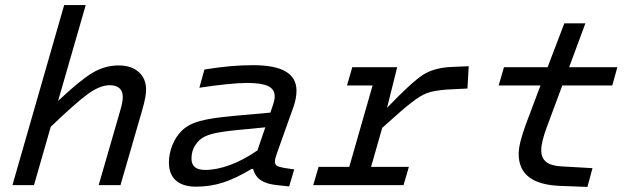

<svg xmlns="http://www.w3.org/2000/svg" viewBox="-20 -730 2496 757"><path d="M233 -710H318L209 -332Q295 -413 344 -442.5Q393 -472 448 -472Q498 -472 527 -446Q556 -420 556 -376Q556 -363 552.5 -344Q549 -325 541 -297L455 0H369L454 -294Q459 -311 461.5 -324Q464 -337 464 -349Q464 -371 450.5 -382.5Q437 -394 413 -394Q374 -394 326.5 -359.5Q279 -325 180 -230L114 0H29Z M1139 -314 1072 -126Q1068 -115 1066 -107Q1064 -99 1064 -92Q1064 -82 1071 -77Q1078 -72 1100 -68L1140 -62L1120 5L1073 0Q1032 -4 1009 -19Q986 -34 978 -64H972Q909 -26 858.5 -10Q808 6 753 6Q701 6 673.5 -18.5Q646 -43 646 -89Q646 -124 659.5 -157.5Q673 -191 696 -214Q722 -240 767 -252.5Q812 -265 901 -273L1046 -286Q1059 -323 1061 -332.5Q1063 -342 1063 -350Q1063 -378 1037 -390.5Q1011 -403 954 -403Q924 -403 874 -398Q824 -393 766 -384L786 -456Q842 -465 887.5 -469Q933 -473 978 -473Q1064 -473 1106.5 -448Q1149 -423 1149 -372Q1149 -359 1146.5 -344.5Q1144 -330 1139 -314ZM735 -104Q735 -82 748.5 -71Q762 -60 789 -60Q834 -60 887 -79.5Q940 -99 995 -137L1026 -228L913 -217Q850 -211 816 -202Q782 -193 765 -176Q750 -161 742.5 -143.5Q735 -126 735 -104Z M1215 0 1236 -72H1357L1449 -393H1348L1369 -465H1546L1506 -305Q1603 -406 1647 -434.5Q1691 -463 1760 -466L1828 -469L1823 -381L1743 -377Q1690 -373 1663.5 -363Q1637 -353 1603 -326Q1584 -312 1558.5 -289.5Q1533 -267 1487 -226L1443 -72H1592L1571 0Z M2197 -393 2136 -229Q2125 -199 2119.5 -177Q2114 -155 2114 -138Q2114 -107 2133.5 -91.5Q2153 -76 2194 -74L2316 -67L2296 7L2190 3Q2107 0 2066 -31.5Q2025 -63 2025 -123Q2025 -144 2032 -172Q2039 -200 2053 -239L2111 -393H1946L1967 -465H2139L2205 -638H2288L2224 -465H2414L2394 -393Z"/></svg>

Font: Intel One Mono
Style: Italic
Weight: 400
Italic angle: -16°
Monospace: yes
Designer: Fred Shallcrass
Foundry: Frere-Jones Type LLC
Version: Version 1.400;hotconv 1.1.0;makeotfexe 2.6.0;FJTRelease1.4